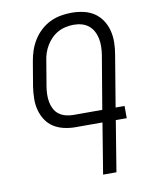

<svg xmlns="http://www.w3.org/2000/svg" viewBox="-84 -804 668 865"><g transform="rotate(-10 250.0 -371.5)"><path d="M317 0 355 -232H232Q205 -232 179 -238Q153 -244 132 -257.5Q111 -271 97 -292.5Q83 -314 76.5 -339Q70 -364 70.5 -391Q71 -418 75 -445L94 -558Q98 -582 106 -606Q114 -630 128 -652.5Q142 -675 161.5 -693Q181 -711 204.5 -722.5Q228 -734 253.5 -738.5Q279 -743 303 -743Q331 -743 358 -737Q385 -731 406.5 -716.5Q428 -702 442.5 -680Q457 -658 463.5 -632Q470 -606 469.5 -578Q469 -550 464 -522L425 -288H466V-232H416L378 0ZM364 -288 405 -531Q408 -550 408.5 -569Q409 -588 405.5 -606Q402 -624 393.5 -640Q385 -656 371.5 -667Q358 -678 340.5 -683Q323 -688 303 -688Q286 -688 267 -684Q248 -680 231.5 -671Q215 -662 201.5 -648.5Q188 -635 178 -618.5Q168 -602 162 -584Q156 -566 154 -549L135 -436Q132 -418 131.5 -400Q131 -382 134 -365Q137 -348 145 -332.5Q153 -317 166.5 -307Q180 -297 197 -292.5Q214 -288 232 -288Z"/></g></svg>

Font: Iosevka Light
Style: Italic
Weight: 300
Italic angle: -9°
Monospace: yes
Designer: Belleve Invis
Foundry: Belleve Invis
Version: Version 32.5.0; ttfautohint (v1.8.4)